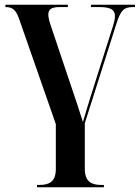

<svg xmlns="http://www.w3.org/2000/svg" viewBox="-20 -556 594 815"><path d="M137 239H421V229H410C372 229 340 218 340 161V-33L474 -455C493 -515 507 -526 546 -526H553V-536H366V-526H402C451 -526 468 -514 468 -487C468 -474 463 -455 454 -428L377 -185C363 -141 343 -77 332 -38C313 -98 298 -144 279 -199L197 -443C190 -463 185 -482 185 -494C185 -517 199 -526 234 -526H268V-536H3V-526C32 -526 47 -516 61 -476L217 -29V161C217 218 186 229 147 229H137Z"/></svg>

Font: Noto Serif Display SemiCondensed SemiBold
Style: Regular
Weight: 600
Width: 4
Designer: Monotype Design Team
Foundry: Monotype Imaging Inc.
Version: Version 2.009